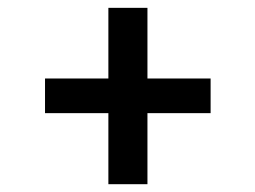

<svg xmlns="http://www.w3.org/2000/svg" viewBox="-20 -497 648 487"><path d="M514.2 -297.9V-210H354V-29.8H254.9V-210H94.2V-297.9H254.9V-477.1H354V-297.9Z"/></svg>

Font: Grenze
Style: Bold
Weight: 700
Designer: Renata Polastri
Foundry: Omnibus-Type
Version: Version 1.002;PS 001.002;hotconv 1.0.88;makeotf.lib2.5.64775